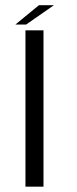

<svg xmlns="http://www.w3.org/2000/svg" viewBox="-20 -704 292 724"><path d="M76 0H144V-589.5H76ZM38 -611.5H78.5L183.5 -684.5H127Z"/></svg>

Font: Anybody Expanded Light
Style: Regular
Weight: 300
Width: 7
Version: Version 1.113;gftools[0.9.25]